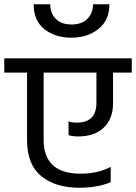

<svg xmlns="http://www.w3.org/2000/svg" viewBox="-42 -916 639 902"><path d="M395 -896H472Q472 -821 420.5 -780Q369 -739 294 -739Q217 -739 166.5 -779Q116 -819 116 -896H194Q194 -854 220 -827.5Q246 -801 294 -801Q342 -801 368.5 -827.5Q395 -854 395 -896ZM577 -642V-575H489V-429Q489 -359 446 -317Q403 -275 325 -275Q300 -275 280 -281V-346Q295 -340 319 -340Q411 -340 411 -433V-575H163V-259Q163 -100 337 -100Q417 -100 478 -132V-60Q416 -34 331 -34Q219 -34 152 -88.5Q85 -143 85 -258V-575H-22V-642Z"/></svg>

Font: Hind
Style: Regular
Weight: 400
Designer: Manushi Parikh, Satya Rajpurohit
Foundry: Indian Type Foundry
Version: Version 2.000;PS 1.0;hotconv 1.0.79;makeotf.lib2.5.61930